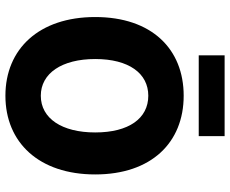

<svg xmlns="http://www.w3.org/2000/svg" viewBox="-92 -766 870 727"><g transform="rotate(90 343.5 -403.0)"><path d="M343 12C520 12 641 -115 641 -328C641 -541 520 -663 343 -663C166 -663 45 -542 45 -328C45 -115 166 12 343 12ZM343 -122C258 -122 204 -202 204 -328C204 -455 258 -529 343 -529C429 -529 482 -455 482 -328C482 -202 429 -122 343 -122ZM190 -720H496V-818H190Z"/></g></svg>

Font: Source Sans Pro
Style: Bold
Weight: 700
Designer: Paul D. Hunt
Foundry: Adobe Systems Incorporated
Version: Version 3.006;hotconv 1.0.111;makeotfexe 2.5.65597